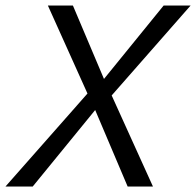

<svg xmlns="http://www.w3.org/2000/svg" viewBox="-32 -678 713 698"><path d="M-12 0 286 -338 142 -658H233L346 -391L563 -658H661L374 -331L524 0H432L314 -278L87 0Z"/></svg>

Font: Ysabeau Infant Medium
Style: Italic
Weight: 500
Italic angle: -12°
Designer: Christian Thalmann (Catharsis Fonts)
Version: Version 2.001;gftools[0.9.30]; featfreeze: ss01,ss02,lnum